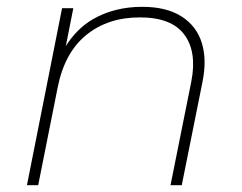

<svg xmlns="http://www.w3.org/2000/svg" viewBox="-20 -543 710 563"><path d="M397 -523Q468 -523 512 -495Q556 -467 571.5 -418Q587 -369 574 -304L513 0H480L541 -304Q558 -391 520.5 -441.5Q483 -492 390 -492Q296 -492 232.5 -440Q169 -388 149 -286L92 0H59L162 -519H195L173 -408Q206 -460 253 -487Q316 -523 397 -523Z"/></svg>

Font: Montserrat Thin ExtraLight
Style: Italic
Weight: 250
Italic angle: -11.3°
Version: Version 9.000